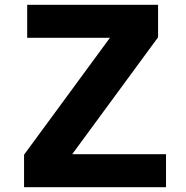

<svg xmlns="http://www.w3.org/2000/svg" viewBox="-20 -778 773 798"><path d="M670 -137V0H80V-135L437 -621H93V-758H637V-623L280 -137Z"/></svg>

Font: Biryani ExtraBold
Style: Regular
Weight: 800
Designer: Dan Reynolds and Mathieu Reguer
Foundry: Dan Reynolds and Mathieu Reguer
Version: Version 1.004; ttfautohint (v1.1) -l 5 -r 5 -G 72 -x 0 -D la